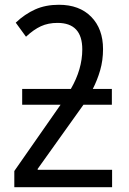

<svg xmlns="http://www.w3.org/2000/svg" viewBox="-20 -785 540 805"><path d="M46 -690 89 -631Q121 -661 151.5 -675Q182 -689 221 -689Q325 -689 325 -578Q325 -495 277 -412H73V-346H234L40 -68V0H450V-73H138V-77L330 -346H449V-412H369Q388 -449 400 -490.5Q412 -532 412 -579Q412 -664 362.5 -714.5Q313 -765 227 -765Q171 -765 127.5 -745.5Q84 -726 46 -690Z"/></svg>

Font: Noto Sans UI SemiCondensed
Style: Regular
Weight: 400
Width: 4
Designer: Monotype Design Team
Foundry: Monotype Imaging Inc.
Version: 1.001